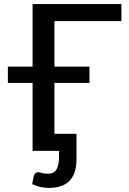

<svg xmlns="http://www.w3.org/2000/svg" viewBox="-20 -738 632 940"><path d="M219 182Q177 182 137.5 163.5L145 124.5Q151 105 167.5 105Q172.5 105 180.5 107.5Q193 112.5 213 112.5Q245 112.5 257 90.8Q269 69 269 30.5V0.5H139.5V-332H18.5V-412H139.5V-718H574.5V-635H246.5V-412H418V-332H246.5V-83H354.5V42Q354.5 182 219 182Z"/></svg>

Font: Verano Sans Medium
Style: Regular
Weight: 500
Designer: Lukasz Dziedzic with Adam Twardoch and Botio Nikoltchev
Foundry: tyPoland Lukasz Dziedzic
Version: Version 3.001;December 28, 2019;FontCreator 12.0.0.2547 64-b